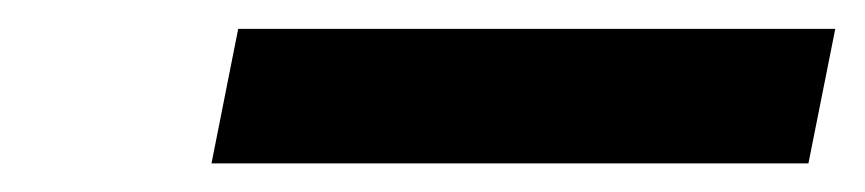

<svg xmlns="http://www.w3.org/2000/svg" viewBox="-20 -832 599 133"><path d="M145 -812H558.6L540 -718.8H126.5Z"/></svg>

Font: Reddit Sans Fudge ExBold Italic
Style: Regular
Weight: 800
Italic angle: -11.25°
Designer: Stephen Hutchings
Version: Version 1.013